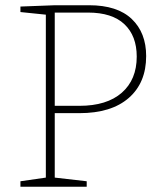

<svg xmlns="http://www.w3.org/2000/svg" viewBox="-20 -713 624 733"><path d="M283 -281H189V-35L311 -21V0H58V-21L155 -35V-657L58 -667V-688L190 -693H320Q428 -693 483 -640.5Q538 -588 538 -499Q538 -397 471.5 -339Q405 -281 283 -281ZM316 -665H189V-309H283Q388 -309 445 -359Q502 -409 502 -497Q502 -576 455 -620.5Q408 -665 316 -665Z"/></svg>

Font: Bitter ExtraLight
Style: Regular
Weight: 200
Designer: Sol Matas, and Bitter project Authors
Foundry: Sol Matas
Version: Version 2.001